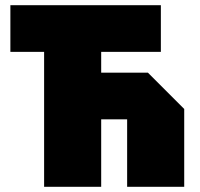

<svg xmlns="http://www.w3.org/2000/svg" viewBox="-20 -720 770 740"><path d="M150 0V-520H20V-700H600V-520H370V-440H550L690 -300V0H470V-260H370V0Z"/></svg>

Font: Tektur Black
Style: Regular
Weight: 900
Designer: Adam Jagosz
Foundry: Adam Jagosz
Version: Version 1.005;gftools[0.9.30]